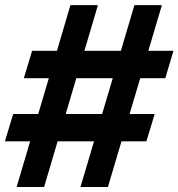

<svg xmlns="http://www.w3.org/2000/svg" viewBox="-25 -748 714 768"><path d="M296.9 0 512.7 -727.5H622.6L406.7 0ZM-5.4 -182.6 27.8 -292H593.8L560.5 -182.6ZM41.5 0 256.8 -727.5H366.7L151.4 0ZM70.3 -435.1 103.5 -544.9H668.9L636.2 -435.1Z"/></svg>

Font: Inter 28pt
Style: Bold Italic
Weight: 700
Italic angle: -9.3988°
Designer: Rasmus Andersson
Foundry: rsms
Version: Version 4.001;git-66647c0bb